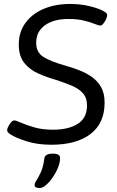

<svg xmlns="http://www.w3.org/2000/svg" viewBox="-20 -726 590 971"><path d="M240 6Q168 6 113 -12Q58 -30 35 -45Q27 -50 21.5 -55.5Q16 -61 16 -68Q16 -75 22 -86.5Q28 -98 36 -107.5Q44 -117 52 -117Q61 -117 86.5 -105.5Q112 -94 153 -82Q194 -70 248 -70Q326 -70 373 -99.5Q420 -129 420 -193Q420 -233 397.5 -256.5Q375 -280 339 -294.5Q303 -309 263 -322Q217 -335 174 -354Q131 -373 103 -407.5Q75 -442 75 -501Q75 -564 108.5 -610Q142 -656 200.5 -681Q259 -706 335 -706Q388 -706 434.5 -694.5Q481 -683 505 -669Q513 -664 517.5 -660Q522 -656 522 -650Q522 -642 516.5 -629.5Q511 -617 503 -607Q495 -597 488 -597Q478 -597 457.5 -605.5Q437 -614 404.5 -622Q372 -630 325 -630Q251 -630 207 -598Q163 -566 163 -510Q163 -461 199.5 -438Q236 -415 311 -394Q346 -384 381 -370.5Q416 -357 445 -336.5Q474 -316 491.5 -285Q509 -254 509 -207Q509 -103 438 -48.5Q367 6 240 6ZM180 225Q172 225 163.5 222Q155 219 155 211Q155 200 165 185Q175 170 187 144Q199 118 204 76Q207 51 247 51Q284 51 284 73Q284 95 273.5 121Q263 147 247 170.5Q231 194 213 209.5Q195 225 180 225Z"/></svg>

Font: Asap Semi Expanded Semi Expanded Regular
Style: Italic
Weight: 400
Width: 6
Italic angle: -6°
Designer: Pablo Cosgaya
Foundry: Omnibus-Type
Version: Version 3.001; ttfautohint (v1.8.4.7-5d5b)